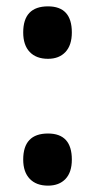

<svg xmlns="http://www.w3.org/2000/svg" viewBox="-20 -573 300 604"><path d="M53 -471Q53 -553 131 -553Q206 -553 206 -471Q206 -431 186 -409.5Q166 -388 131 -388Q94 -388 73.5 -409.5Q53 -431 53 -471ZM53 -71Q53 -153 131 -153Q206 -153 206 -71Q206 -31 186 -10Q166 11 131 11Q94 11 73.5 -10.5Q53 -32 53 -71Z"/></svg>

Font: Noto Sans Lao Looped UI ExCd Bold
Style: Bold
Weight: 700
Width: 2
Designer: Mark Frömberg, Ben Mitchell
Foundry: The Fontpad Ltd
Version: Version 1.001